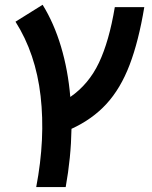

<svg xmlns="http://www.w3.org/2000/svg" viewBox="-20 -547 626 792"><path d="M129.4 224.6Q167.5 24.9 147.5 -150.6Q127.4 -326.2 43.9 -457.5L155.8 -527.3Q202.6 -451.7 231.7 -354.5Q260.7 -257.3 270 -147Q346.2 -199.7 388.2 -288.3Q430.2 -377 453.6 -517.6H575.2Q551.8 -376.5 514.6 -279.3Q477.5 -182.1 419.4 -118.7Q361.3 -55.2 274.9 -15.6Q272.9 103 251 224.6Z"/></svg>

Font: Cascadia Mono NF SemiBold
Style: Italic
Weight: 600
Italic angle: -10°
Monospace: yes
Designer: Aaron Bell
Foundry: Saja Typeworks
Version: Version 2404.023; ttfautohint (v1.8.4)